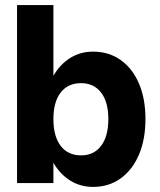

<svg xmlns="http://www.w3.org/2000/svg" viewBox="-20 -720 629 755"><path d="M47 -700H190V-422Q216 -467 256 -492Q296 -517 346 -517Q408 -517 454.5 -484Q501 -451 526.5 -391.5Q552 -332 552 -252Q552 -172 526.5 -112Q501 -52 454.5 -18.5Q408 15 346 15Q296 15 256 -10Q216 -35 190 -80V0H47ZM406 -252Q406 -319 377.5 -356Q349 -393 299 -393Q247 -393 218.5 -356Q190 -319 190 -252Q190 -184 218.5 -146.5Q247 -109 299 -109Q349 -109 377.5 -146.5Q406 -184 406 -252Z"/></svg>

Font: Overused Grotesk
Style: Bold
Weight: 700
Version: Version 0.003